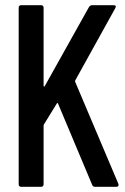

<svg xmlns="http://www.w3.org/2000/svg" viewBox="-20 -720 483 740"><path d="M62 0Q52 0 52 -10V-690Q52 -700 62 -700H138Q148 -700 148 -690V-390Q148 -387 150 -386.5Q152 -386 153 -389L323 -693Q328 -700 335 -700H417Q431 -700 424 -688L270 -410Q268 -407 270 -404L436 -12Q437 -10 437 -8Q437 0 428 0H346Q338 0 335 -8L204 -320Q202 -326 199 -321L149 -240Q148 -239 148 -235V-10Q148 0 138 0Z"/></svg>

Font: Barlow Condensed Medium
Style: Regular
Weight: 500
Width: 3
Designer: Jeremy Tribby
Foundry: Tribby Type
Version: Version 1.422;hotconv 1.0.109;makeotfexe 2.5.65596